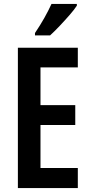

<svg xmlns="http://www.w3.org/2000/svg" viewBox="-20 -1008 463 977"><path d="M376 -51H71V-765H376V-665H186V-473H363V-372H186V-153H376ZM371 -979Q358 -959 334 -931.5Q310 -904 283.5 -876Q257 -848 235 -828H158V-840Q185 -880 206 -917.5Q227 -955 242 -988H371Z"/></svg>

Font: Noto Sans Tamil UI ExtraCondensed SemiBold
Style: Regular
Weight: 600
Width: 2
Designer: Jelle Bosma - Monotype Design Team
Foundry: Monotype Imaging Inc.
Version: Version 2.004; ttfautohint (v1.8.4.7-5d5b)